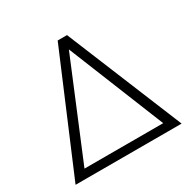

<svg xmlns="http://www.w3.org/2000/svg" viewBox="-158 -865 1014 1019"><g transform="rotate(-30 348.5 -355.5)"><path d="M379.4 -710.9 671.4 0H21.5L322.3 -710.9ZM105.5 -50.8H587.9L350.1 -640.1Z"/></g></svg>

Font: RobotoInd Light
Style: Regular
Weight: 300
Designer: Google
Version: Version 2.001151; 2014